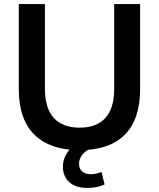

<svg xmlns="http://www.w3.org/2000/svg" viewBox="-20 -725 778 940"><path d="M370 10Q225 10 148.5 -65.5Q72 -141 72 -289V-705H200V-290Q200 -195 243.5 -147.5Q287 -100 370 -100Q453 -100 496 -147.5Q539 -195 539 -290V-705H666V-289Q666 -141 591 -65.5Q516 10 370 10ZM406 195Q351 195 319.5 167Q288 139 288 91Q288 49 316 13Q344 -23 390 -42L427 0Q411 7 397 18.5Q383 30 375 45Q367 60 367 77Q367 102 383 115Q399 128 423 128Q437 128 450 125Q463 122 477 117L492 178Q473 187 452.5 191Q432 195 406 195Z"/></svg>

Font: Nunito Sans 12pt ExtraLight
Style: Regular
Weight: 200
Designer: Vernon Adams
Foundry: Vernon Adams
Version: Version 3.101;gftools[0.9.27]